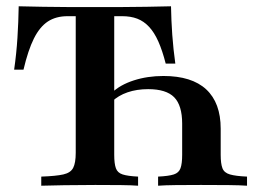

<svg xmlns="http://www.w3.org/2000/svg" viewBox="-20 -591 816 611"><path d="M111.3 0V-29Q158.1 -30.6 181.5 -35.9Q204.8 -41.1 212.9 -56.9Q221 -72.6 221 -104.8V-539.5H195.2Q158.1 -539.5 132.3 -522.6Q106.5 -505.6 87.9 -468.5Q69.4 -431.5 54.8 -369.4H25Q32.3 -420.2 35.5 -470.6Q38.7 -521 39.5 -571Q75 -570.2 117.3 -569.4Q159.7 -568.5 202.8 -568.5Q246 -568.5 282.3 -568.5Q317.7 -568.5 360.5 -568.5Q403.2 -568.5 446.4 -569.4Q489.5 -570.2 524.2 -571Q525 -525.8 528.2 -480.2Q531.5 -434.7 537.9 -388.7H507.3Q496.8 -429.8 483.9 -458.9Q471 -487.9 454.4 -505.6Q437.9 -523.4 416.9 -531.5Q396 -539.5 368.5 -539.5H343.5V-98.4Q343.5 -70.2 348.8 -55.6Q354 -41.1 370.2 -35.9Q386.3 -30.6 419.4 -29V0Q400 -1.6 364.5 -2Q329 -2.4 283.1 -2.4Q229.8 -2.4 184.3 -1.6Q138.7 -0.8 111.3 0ZM483.1 0V-29Q516.9 -30.6 533.1 -35.9Q549.2 -41.1 554.4 -55.6Q559.7 -70.2 559.7 -98.4V-197.6Q559.7 -255.6 534.3 -281.5Q508.9 -307.3 451.6 -307.3Q415.3 -307.3 385.9 -297.2Q356.5 -287.1 336.3 -267.7V-296Q362.1 -321 405.6 -335.1Q449.2 -349.2 500 -349.2Q590.3 -349.2 636.3 -306.5Q682.3 -263.7 682.3 -181.5V-98.4Q682.3 -70.2 687.9 -55.6Q693.5 -41.1 711.7 -35.9Q729.8 -30.6 766.1 -29V0Q745.2 -1.6 707.7 -2Q670.2 -2.4 619.4 -2.4Q575 -2.4 539.5 -2Q504 -1.6 483.1 0Z"/></svg>

Font: Playfair
Style: Bold
Weight: 700
Designer: Claus Eggers Sørensen
Foundry: Claus Eggers Sørensen
Version: Version 2.001;gftools[0.9.30]